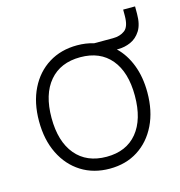

<svg xmlns="http://www.w3.org/2000/svg" viewBox="-94 -687 732 779"><g transform="rotate(-15 272.0 -297.0)"><path d="M45 -252Q45 -330 73.8 -388Q102.5 -446 154 -478Q205.5 -510 273.5 -510Q310.5 -510 343 -500H422Q452 -500 472 -515Q492 -530 492 -576V-601.5H542V-570.5Q542 -525.5 525.5 -499.8Q509 -474 483.8 -463Q458.5 -452 432.5 -452H425.5Q461 -418 480.5 -367Q500 -316 500 -252Q500 -174 471.5 -115.5Q443 -57 392.2 -24.5Q341.5 8 273.5 8Q205.5 8 154 -24.5Q102.5 -57 73.8 -115.5Q45 -174 45 -252ZM447.5 -252Q447.5 -351 402 -405.5Q356.5 -460 273.5 -460Q190 -460 143.8 -405.5Q97.5 -351 97.5 -252Q97.5 -152.5 143.8 -97.2Q190 -42 273.5 -42Q356.5 -42 402 -97.2Q447.5 -152.5 447.5 -252Z"/></g></svg>

Font: Overused Grotesk Light
Style: Regular
Weight: 300
Version: Version 0.004